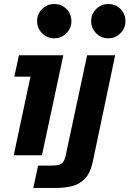

<svg xmlns="http://www.w3.org/2000/svg" viewBox="-20 -770 642 952"><path d="M48 0 131 -390H51L74 -496H294L188 0ZM249 -580Q214 -580 189 -605Q164 -630 164 -665Q164 -701 189 -725.5Q214 -750 249 -750Q285 -750 309.5 -725.5Q334 -701 334 -665Q334 -630 309 -605Q284 -580 249 -580ZM145 162 169 51H235Q260 51 273.5 47Q287 43 295 30.5Q303 18 307 -5L412 -496H551L440 32Q428 88 401 116Q374 144 337 153Q300 162 256 162ZM517 -580Q482 -580 457 -605Q432 -630 432 -665Q432 -701 457 -725.5Q482 -750 517 -750Q553 -750 577.5 -725.5Q602 -701 602 -665Q602 -630 577 -605Q552 -580 517 -580Z"/></svg>

Font: Atkinson Hyperlegible Next
Style: Bold Italic
Weight: 700
Italic angle: -12°
Designer: Elliott Scott, Megan Eiswerth, Linus Boman, Theodore Petrosky, Letters from Sweden
Foundry: Applied Design Works, Letters from Sweden
Version: Version 2.001